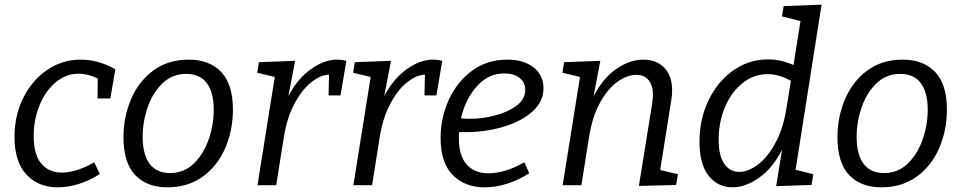

<svg xmlns="http://www.w3.org/2000/svg" viewBox="-20 -792 4113 821"><path d="M452 -371H397L398 -456Q356 -477 317 -477Q262 -477 218 -440Q174 -403 149 -341.5Q124 -280 124 -211Q124 -131 156.5 -92.5Q189 -54 245 -54Q306 -54 383 -98L407 -48Q316 9 227 9Q144 9 93 -45.5Q42 -100 42 -207Q42 -299 80 -374.5Q118 -450 182.5 -493.5Q247 -537 325 -537Q400 -537 473 -496Z M976 -323Q976 -237 944 -161Q912 -85 848.5 -38Q785 9 696 9Q608 9 558 -43.5Q508 -96 508 -206Q508 -291 540 -367Q572 -443 635 -490Q698 -537 787 -537Q875 -537 925.5 -484.5Q976 -432 976 -323ZM590 -207Q590 -132 619.5 -92Q649 -52 708 -52Q767 -52 809 -93Q851 -134 872.5 -196.5Q894 -259 894 -322Q894 -397 864.5 -436.5Q835 -476 776 -476Q716 -476 674 -435Q632 -394 611 -332Q590 -270 590 -207Z M1461 -531 1436 -384H1385L1387 -473Q1349 -471 1309.5 -439Q1270 -407 1238.5 -347.5Q1207 -288 1194 -207L1161 0H1081L1155 -463L1080 -481L1087 -526L1242 -532L1213 -381Q1251 -454 1308.5 -495.5Q1366 -537 1422 -537Q1447 -537 1461 -531Z M1871 -531 1846 -384H1795L1797 -473Q1759 -471 1719.5 -439Q1680 -407 1648.5 -347.5Q1617 -288 1604 -207L1571 0H1491L1565 -463L1490 -481L1497 -526L1652 -532L1623 -381Q1661 -454 1718.5 -495.5Q1776 -537 1832 -537Q1857 -537 1871 -531Z M1943 -227Q1942 -219 1942 -203Q1942 -126 1975.5 -88.5Q2009 -51 2068 -51Q2140 -51 2222 -98L2243 -51Q2147 9 2052 9Q1968 9 1916 -43.5Q1864 -96 1864 -202Q1864 -288 1899 -365Q1934 -442 1998.5 -489.5Q2063 -537 2148 -537Q2220 -537 2262 -503.5Q2304 -470 2304 -415Q2304 -357 2256 -314.5Q2208 -272 2131.5 -249.5Q2055 -227 1971 -227ZM1951 -286Q1975 -284 1988 -284Q2045 -284 2100 -299Q2155 -314 2190.5 -341.5Q2226 -369 2226 -407Q2226 -439 2202 -458.5Q2178 -478 2136 -478Q2068 -478 2019 -423Q1970 -368 1951 -286Z M2803 -65 2879 -47 2871 -1 2712 3 2768 -345Q2772 -373 2772 -385Q2772 -428 2753 -450Q2734 -472 2701 -472Q2662 -472 2620.5 -442.5Q2579 -413 2546 -353.5Q2513 -294 2499 -207L2466 0H2386L2460 -463L2385 -481L2392 -526L2547 -532L2518 -380Q2559 -459 2616.5 -498Q2674 -537 2731 -537Q2787 -537 2820.5 -502.5Q2854 -468 2854 -405Q2854 -382 2850 -361Z M3493 -772 3382 -66 3458 -47 3450 -1 3299 4 3324 -152Q3285 -74 3226.5 -32.5Q3168 9 3112 9Q3050 9 3010.5 -40Q2971 -89 2971 -187Q2971 -282 3009.5 -362.5Q3048 -443 3115 -490.5Q3182 -538 3264 -538Q3319 -538 3373 -514L3403 -702L3324 -722L3331 -766ZM3342 -324 3362 -446Q3311 -475 3262 -475Q3203 -475 3155 -436.5Q3107 -398 3080 -334Q3053 -270 3053 -196Q3053 -126 3077 -91.5Q3101 -57 3141 -57Q3179 -57 3220 -87.5Q3261 -118 3294.5 -178.5Q3328 -239 3342 -324Z M4029 -323Q4029 -237 3997 -161Q3965 -85 3901.5 -38Q3838 9 3749 9Q3661 9 3611 -43.5Q3561 -96 3561 -206Q3561 -291 3593 -367Q3625 -443 3688 -490Q3751 -537 3840 -537Q3928 -537 3978.5 -484.5Q4029 -432 4029 -323ZM3643 -207Q3643 -132 3672.5 -92Q3702 -52 3761 -52Q3820 -52 3862 -93Q3904 -134 3925.5 -196.5Q3947 -259 3947 -322Q3947 -397 3917.5 -436.5Q3888 -476 3829 -476Q3769 -476 3727 -435Q3685 -394 3664 -332Q3643 -270 3643 -207Z"/></svg>

Font: Bitter Pro
Style: Italic
Weight: 400
Italic angle: -9°
Designer: Sol Matas, and Bitter project Authors
Foundry: Sol Matas
Version: Version 1.010